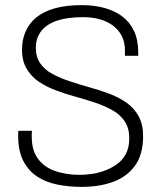

<svg xmlns="http://www.w3.org/2000/svg" viewBox="-20 -718 629 750"><path d="M299 12Q249 12 204 3Q159 -6 125 -28.5Q91 -51 71 -89.5Q51 -128 51 -188Q51 -193 51 -197Q51 -201 52 -207H105Q104 -202 104 -195Q104 -188 104 -183Q104 -132 127.5 -99Q151 -66 194 -50.5Q237 -35 293 -35Q310 -35 334.5 -38Q359 -41 385 -50Q411 -59 434 -74.5Q457 -90 471 -115.5Q485 -141 485 -178Q485 -217 467.5 -243.5Q450 -270 420 -287Q390 -304 353 -316.5Q316 -329 276 -340Q236 -351 198.5 -365Q161 -379 131.5 -399Q102 -419 84 -449.5Q66 -480 66 -524Q66 -563 80 -595Q94 -627 122 -650Q150 -673 194 -685.5Q238 -698 300 -698Q348 -698 388 -687Q428 -676 457.5 -654Q487 -632 503.5 -597Q520 -562 520 -512V-500H468V-521Q468 -562 447.5 -591Q427 -620 390.5 -635.5Q354 -651 305 -651Q243 -651 202 -637Q161 -623 140.5 -596Q120 -569 120 -532Q120 -495 137.5 -470Q155 -445 185 -429Q215 -413 252.5 -400.5Q290 -388 329.5 -377Q369 -366 406.5 -352Q444 -338 474 -317Q504 -296 521.5 -264Q539 -232 539 -186Q539 -116 508.5 -72.5Q478 -29 424 -8.5Q370 12 299 12Z"/></svg>

Font: Archivo SemiCondensed Thin
Style: Regular
Weight: 250
Width: 4
Designer: Hector Gatti
Foundry: Omnibus-Type
Version: Version 2.001